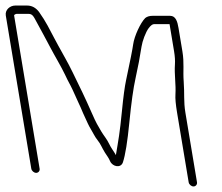

<svg xmlns="http://www.w3.org/2000/svg" viewBox="-65 -621 800 692"><path d="M77.8 -13 -14.1 -565C-14.7 -568.5 -6.8 -571 -5.1 -571H37.9C51.5 -571 55.9 -562.3 65.6 -544.1C84.8 -508.2 98.6 -484.2 116.8 -449C128.7 -425.9 156.6 -379.1 169.3 -352C183.3 -321.9 186.1 -320.1 196.4 -298L218.4 -249.5C222.5 -241.2 227.9 -229 234.5 -213L251 -177C254.7 -169 258.6 -161.7 262.7 -155C270.8 -141.9 276.7 -128 286.1 -116.5C298.4 -101.4 301.1 -90.5 313.2 -71L323.8 -55C326.5 -51 329.2 -46 331.8 -40C340.8 -19.7 370.7 -14.1 378 -36C386.6 -61.9 394.4 -109.9 401.2 -179.9C408.1 -250 415.5 -303 423.5 -339C432.4 -378.9 439.6 -416.9 445.1 -453C448 -472.4 460 -505.5 471.1 -519.9C478.4 -529.3 484.7 -534 490.1 -534H546.1L562.4 -436C565.4 -418 566.4 -402.4 565.5 -389.3C562.9 -352.4 569.6 -316 567.3 -280.5C566.3 -266.2 568.3 -244.3 573.2 -215L615 36C616.3 43.9 624.6 51 632.5 51C640.4 51 646.3 43.9 645 36L603.2 -215C596.3 -256.3 600.5 -283.2 597.1 -326.9C594 -366.4 599.5 -393.4 592.4 -436L578.4 -520C574.6 -542.9 568.6 -564 548.1 -564H485.1C473.7 -564 464.9 -561.3 458.4 -556C441.4 -539 419.1 -491 415 -461.4C412.7 -444.3 404.2 -401.2 389.4 -332C384.4 -308.6 379.4 -271.5 374.5 -220.8C366.6 -140.2 362.1 -118.6 352.7 -62C348.2 -71 333.9 -89.8 328.6 -102C321.7 -117.6 307.4 -134.5 299.9 -147.5C286.8 -170.2 282.4 -175.9 266.9 -211.4C240.3 -272.1 224.2 -304.2 197 -360C177.4 -400.4 161.9 -425 144.7 -457.2C136.2 -473 136.2 -473 131.1 -482.5C113.6 -515.2 101.3 -542.1 75.7 -578C64 -593.3 49.7 -601 32.9 -601H-10.1C-28.7 -601 -47.5 -585.7 -44.1 -565L47.8 -13C49.2 -5.1 57.4 2 65.3 2C73.3 2 79.2 -5.1 77.8 -13Z"/></svg>

Font: MewTooHand
Style: Lta
Weight: 400
Designer: Mew Too, Robert Jablonski
Version: Version 0.77